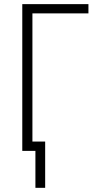

<svg xmlns="http://www.w3.org/2000/svg" viewBox="-20 -734 459 934"><path d="M410.2 -713.9V-668.9H137.7V-45.4H199.7V179.7H152.3V0H88.4V-713.9Z"/></svg>

Font: Open Sans SemiCondensed Light
Style: Regular
Weight: 300
Width: 4
Designer: Monotype Design Team
Foundry: Monotype Imaging Inc.
Version: Version 3.000